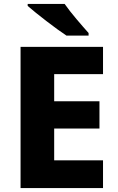

<svg xmlns="http://www.w3.org/2000/svg" viewBox="-20 -951 595 971"><path d="M307 -931H120V-921C163 -883 264 -805 316 -771H428V-784C395 -821 338 -886 307 -931ZM501 0V-140H254V-301H483V-439H254V-576H501V-714H84V0Z"/></svg>

Font: Noto Sans Telugu ExtraBold
Style: Regular
Weight: 800
Designer: Jelle Bosma - Monotype Design Team
Foundry: Monotype Imaging Inc.
Version: Version 2.005